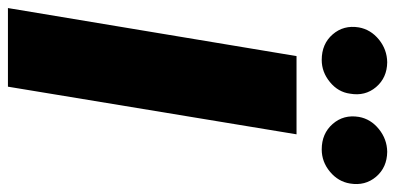

<svg xmlns="http://www.w3.org/2000/svg" viewBox="-287 -720 996 484"><g transform="rotate(90 211.0 -478.0)"><path d="M307.6 -727.5 187.5 0H-10.7L110.4 -727.5ZM120.1 -791Q79.6 -791 55.7 -818.6Q31.7 -846.2 38.1 -884.8Q43.5 -914.6 68.6 -935.1Q93.8 -955.6 126 -956.1Q165 -955.6 188.5 -928Q211.9 -900.4 205.1 -862.3Q201.2 -832.5 176 -811.8Q150.9 -791 120.1 -791ZM345.7 -791Q305.7 -791 281.5 -818.6Q257.3 -846.2 263.7 -884.8Q269 -914.6 294.4 -935.1Q319.8 -955.6 351.6 -956.1Q391.1 -955.6 414.6 -928Q438 -900.4 431.6 -862.3Q426.8 -832.5 401.9 -811.8Q377 -791 345.7 -791Z"/></g></svg>

Font: Inter Tight Black
Style: Italic
Weight: 900
Italic angle: -9.39999°
Designer: Rasmus Andersson
Foundry: rsms
Version: Version 3.004; ttfautohint (v1.8.4.7-5d5b)